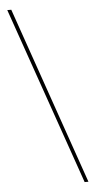

<svg xmlns="http://www.w3.org/2000/svg" viewBox="-62 -854 501 1005"><g transform="rotate(-5 189.0 -352.0)"><path d="M341 114H361L37 -818H16Z"/></g></svg>

Font: Advent Pro Thin
Style: Regular
Weight: 250
Version: Version 3.000